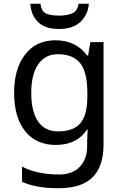

<svg xmlns="http://www.w3.org/2000/svg" viewBox="-20 -760 655 1020"><path d="M275 -546Q328 -546 370.5 -526Q413 -506 443 -465H448L460 -536H530V9Q530 124 471.5 182Q413 240 290 240Q172 240 97 206V125Q176 167 295 167Q364 167 403.5 126.5Q443 86 443 16V-5Q443 -17 444 -39.5Q445 -62 446 -71H442Q388 10 276 10Q172 10 113.5 -63Q55 -136 55 -267Q55 -395 113.5 -470.5Q172 -546 275 -546ZM287 -472Q220 -472 183 -418.5Q146 -365 146 -266Q146 -167 182.5 -114.5Q219 -62 289 -62Q370 -62 407 -105.5Q444 -149 444 -246V-267Q444 -377 406 -424.5Q368 -472 287 -472ZM452 -740Q447 -680 406.5 -643Q366 -606 294 -606Q220 -606 182.5 -642.5Q145 -679 141 -740H195Q200 -699 225 -688Q250 -677 296 -677Q335 -677 363.5 -689Q392 -701 397 -740Z"/></svg>

Font: Noto Sans Kaithi
Style: Regular
Weight: 400
Designer: Monotype Design Team
Foundry: Monotype Imaging Inc.
Version: Version 2.005; ttfautohint (v1.8.4.7-5d5b)